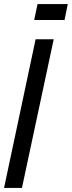

<svg xmlns="http://www.w3.org/2000/svg" viewBox="-27 -929 355 949"><path d="M-7 0H81.5L238.5 -735H149ZM142 -830H292L308 -909H158.5Z"/></svg>

Font: League Gothic SemiCondensed Italic
Style: Regular
Weight: 400
Width: 4
Designer: The League of Moveable Type
Version: Version 1.600; ttfautohint (v1.8.3)